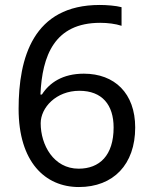

<svg xmlns="http://www.w3.org/2000/svg" viewBox="-20 -744 612 774"><path d="M55 -305C55 -91 162 10 298 10C437 10 525 -81 525 -230C525 -368 442 -447 318 -447C232 -447 179 -410 149 -363H143C150 -519 199 -652 384 -652C414 -652 446 -648 470 -640V-715C448 -721 410 -724 382 -724C113 -724 55 -510 55 -305ZM297 -64C196 -64 144 -160 144 -247C144 -310 206 -378 300 -378C392 -378 438 -321 438 -230C438 -117 381 -64 297 -64Z"/></svg>

Font: Noto Sans Brahmi
Style: Regular
Weight: 400
Designer: Monotype Design Team
Foundry: Monotype Imaging Inc.
Version: Version 2.004